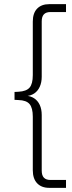

<svg xmlns="http://www.w3.org/2000/svg" viewBox="-20 -725 349 925"><path d="M217 180Q180 180 159 158Q138 136 138 95V-163Q138 -205 122.5 -223.5Q107 -242 69 -243L50 -244V-282L69 -283Q107 -285 122.5 -303Q138 -321 138 -363V-621Q138 -662 159 -683.5Q180 -705 217 -705H298V-667H223Q202 -667 191.5 -656Q181 -645 181 -622V-355Q181 -328 171.5 -307Q162 -286 144.5 -274.5Q127 -263 103 -262V-264Q127 -263 144.5 -251.5Q162 -240 171.5 -219.5Q181 -199 181 -171V97Q181 120 191.5 131Q202 142 223 142H298V180Z"/></svg>

Font: Nunito Sans 10pt SemiCondensed ExtraLight
Style: Regular
Weight: 250
Width: 4
Designer: Vernon Adams
Foundry: Vernon Adams
Version: Version 3.101;gftools[0.9.27]